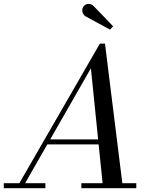

<svg xmlns="http://www.w3.org/2000/svg" viewBox="-65 -995 810 1015"><path d="M22 0 463 -764.5H490L585 0H480L415.5 -634L52.5 0ZM-45 0V-26.5H175V0ZM365 0V-26.5H655.5V0ZM179.5 -231.5V-258H514.5V-231.5ZM516.5 -838.5 387.5 -908.5Q379.5 -913.5 374.8 -921.8Q370 -930 369.8 -939.8Q369.5 -949.5 374 -957.5Q377.5 -963.5 383.8 -968Q390 -972.5 397.8 -974Q405.5 -975.5 413.8 -973Q422 -970.5 430 -963L533 -856Z"/></svg>

Font: Bodoni Moda 9pt
Style: Italic
Weight: 400
Italic angle: -13°
Designer: Owen Earl
Foundry: indestructible type
Version: Version 2.005